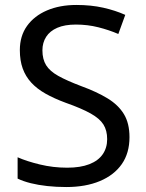

<svg xmlns="http://www.w3.org/2000/svg" viewBox="-20 -744 589 774"><path d="M502 -191Q502 -127 471 -82.5Q440 -38 382.5 -14Q325 10 247 10Q207 10 170.5 6Q134 2 104 -5.5Q74 -13 51 -24V-110Q87 -94 140.5 -81Q194 -68 251 -68Q304 -68 340 -82Q376 -96 394 -122Q412 -148 412 -183Q412 -218 397 -242Q382 -266 345.5 -286.5Q309 -307 244 -330Q198 -347 163.5 -366.5Q129 -386 106 -411Q83 -436 71.5 -468Q60 -500 60 -542Q60 -599 89 -639.5Q118 -680 169.5 -702Q221 -724 288 -724Q347 -724 396 -713Q445 -702 485 -684L457 -607Q420 -623 376.5 -634Q333 -645 286 -645Q241 -645 211 -632Q181 -619 166 -595.5Q151 -572 151 -541Q151 -505 166 -481Q181 -457 215 -438Q249 -419 307 -397Q370 -374 413.5 -347.5Q457 -321 479.5 -284Q502 -247 502 -191Z"/></svg>

Font: Noto Sans Kannada
Style: Regular
Weight: 400
Designer: Jelle Bosma - Monotype Design Team
Foundry: Monotype Imaging Inc.
Version: Version 2.003